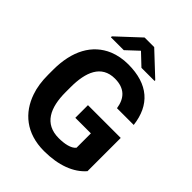

<svg xmlns="http://www.w3.org/2000/svg" viewBox="-257 -1027 1160 1160"><g transform="rotate(45 322.5 -447.5)"><path d="M28 -334C28 -279 35 -230 50 -188C90 -72 183 10 336 10C459 10 553 -26 608 -90V-374H328V-266H461V-143C440 -117 392 -108 344 -108C221 -108 177 -202 177 -334V-377C177 -504 214 -603 330 -603C414 -603 454 -558 465 -485H608C590 -637 497 -721 326 -721C281 -721 240 -713 203 -698C89 -650 28 -538 28 -376ZM136 -762H246L322 -833L397 -762H509V-768L363 -905H281L136 -770Z"/></g></svg>

Font: Asimov Pro
Style: Bd
Weight: 700
Designer: Google
Version: Version 2.000980; 2014